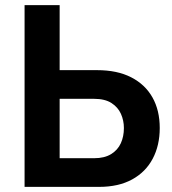

<svg xmlns="http://www.w3.org/2000/svg" viewBox="-20 -730 672 750"><path d="M76 0V-710H213V-456H359Q438 -456 492.5 -428Q547 -400 575.5 -349.5Q604 -299 604 -230Q604 -162 576.5 -110Q549 -58 496 -29Q443 0 367 0ZM213 -112H348Q388 -112 414 -128Q440 -144 452 -170.5Q464 -197 464 -230Q464 -259 452.5 -285Q441 -311 415.5 -327.5Q390 -344 347 -344H213Z"/></svg>

Font: YasnoRaleway
Style: Bold
Weight: 700
Designer: Matt McInerney, Pablo Impallari, Rodrigo Fuenzalida
Foundry: Matt McInerney, Pablo Impallari, Rodrigo Fuenzalida
Version: Version 4.026